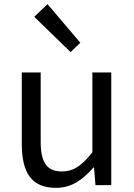

<svg xmlns="http://www.w3.org/2000/svg" viewBox="-20 -892 647 925"><path d="M320 -641 367 -686 209 -872 145 -811ZM250 13C325 13 379 -26 430 -85H433L440 0H516V-543H425V-158C373 -93 334 -66 278 -66C206 -66 176 -109 176 -210V-543H85V-199C85 -58 133 13 250 13Z"/></svg>

Font: Spoqa Han Sans Neo Regular
Style: Regular
Weight: 400
Designer: [Spoqa Han Sans Neo] Dong-huui Kim  Younghwa Kang  Yujin Lee  [Noto Sans] Ryoko NISHIZUKA  (kana & ideographs); Paul D. 
Foundry: Spoqa (http://www.spoqa-han-sans.com)
Version: Version 1.000